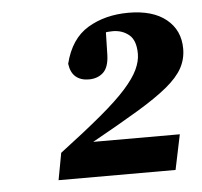

<svg xmlns="http://www.w3.org/2000/svg" viewBox="-39 -873 523 497"><g transform="rotate(-5 222.5 -625.0)"><path d="M94 -417 107 -487Q173 -537 216 -573Q259 -609 283 -636Q307 -663 317 -684.5Q327 -706 327 -725Q327 -760 309.5 -774.5Q292 -789 267 -789Q255 -789 241 -786.5Q227 -784 214 -779L250 -812L248 -729Q247 -697 232.5 -683.5Q218 -670 195 -670Q174 -670 161 -681Q148 -692 145 -715Q161 -779 206 -806Q251 -833 312 -833Q375 -833 410 -804.5Q445 -776 445 -728Q445 -701 432.5 -678Q420 -655 391 -631Q362 -607 313 -577.5Q264 -548 192 -508H189H417L398 -417Z"/></g></svg>

Font: Source Serif 4 ExtraBold
Style: Italic
Weight: 800
Italic angle: -12°
Designer: Frank Grießhammer
Foundry: Adobe Systems Incorporated
Version: Version 4.004;hotconv 1.0.116;makeotfexe 2.5.65601